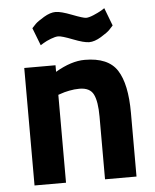

<svg xmlns="http://www.w3.org/2000/svg" viewBox="-52 -769 657 814"><g transform="rotate(-5 276.5 -362.5)"><path d="M196 0H62V-500H195V-472Q263 -512 320 -512Q420 -512 458 -453Q496 -394 496 -271V0H362V-267Q362 -331 347 -361.5Q332 -392 287 -392Q266 -392 243.5 -387.5Q221 -383 208 -378L196 -374ZM422 -723 451 -647Q445 -640 435 -629.5Q425 -619 397 -602Q369 -585 346 -585Q324 -585 278 -603Q232 -621 217 -621Q205 -621 185.5 -613.5Q166 -606 153 -598L140 -590L111 -665Q117 -672 127 -682Q137 -692 164.5 -708.5Q192 -725 215 -725Q237 -725 283.5 -707Q330 -689 342 -689Q354 -689 374 -697.5Q394 -706 408 -714Z"/></g></svg>

Font: TitilliumText
Style: ExtraBold
Weight: 800
Designer: Accademia di Belle Arti di Urbino and others
Foundry: Accademia di Belle Arti di Urbino and others.
Version: Version 60.001